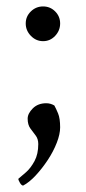

<svg xmlns="http://www.w3.org/2000/svg" viewBox="-20 -441 266 597"><path d="M124 -120Q137 -120 149 -113Q154 -104 160.5 -88.5Q167 -73 167 -45Q167 -24 156.5 3Q146 30 128.5 56.5Q111 83 91 104.5Q71 126 52 136Q47 136 42 127.5Q37 119 37 115Q47 107 61.5 94Q76 81 87.5 59.5Q99 38 99 7Q99 -9 91 -19.5Q83 -30 74.5 -41.5Q66 -53 66 -72Q66 -88 82 -104Q98 -120 124 -120ZM60 -368Q60 -390 76 -405.5Q92 -421 114 -421Q136 -421 151.5 -405.5Q167 -390 167 -368Q167 -346 151.5 -329.5Q136 -313 114 -313Q92 -313 76 -329.5Q60 -346 60 -368Z"/></svg>

Font: Amiri Quran
Style: Regular
Weight: 400
Designer: Khaled Hosny
Version: Version 0.117